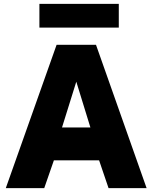

<svg xmlns="http://www.w3.org/2000/svg" viewBox="-20 -974 779 994"><path d="M273 -742H477L739 0H542L493 -144H259L209 0H10ZM448 -314 375 -551 301 -314ZM595 -831H184V-954H595Z"/></svg>

Font: Morrison Black
Style: Regular
Weight: 900
Designer: Pablo Impallari, Rodrigo Fuenzalida (Modified by Dan O. Williams)
Version: Version 0.03;June 6, 2019;FontCreator 11.5.0.2425 64-bit; tt